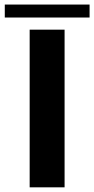

<svg xmlns="http://www.w3.org/2000/svg" viewBox="-46 -802 403 822"><path d="M81 0H230.5V-675H81ZM-25.5 -727H337.5V-782.5H-25.5Z"/></svg>

Font: Anybody SemiExpanded SemiBold
Style: Regular
Weight: 600
Width: 6
Designer: Tyler Finck
Foundry: Etcetera Type Company
Version: Version 1.113;gftools[0.9.25]